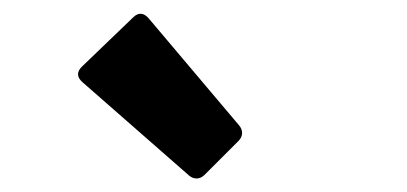

<svg xmlns="http://www.w3.org/2000/svg" viewBox="-20 -839 595 281"><path d="M100.6 -718.8 256.8 -582C263.7 -576.2 272.5 -576.2 279.3 -583L329.1 -632.8C335.9 -639.6 335.9 -648.4 330.1 -655.3L197.3 -812.5C190.4 -820.3 182.6 -821.3 174.8 -813.5L99.6 -741.2C91.8 -733.4 92.8 -725.6 100.6 -718.8Z"/></svg>

Font: Ed Sans Neue
Style: Bold
Weight: 700
Designer: Stephen Hutchings
Version: Version 1.004;PS 001.004;hotconv 1.0.88;makeotf.lib2.5.64775